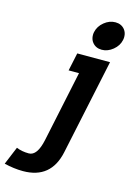

<svg xmlns="http://www.w3.org/2000/svg" viewBox="-277 -819 781 1133"><g transform="rotate(15 113.5 -253.0)"><path d="M245.1 -570.3Q208.5 -570.3 187.5 -596.7Q172.9 -614.7 172.9 -642.1Q172.9 -650.4 174.8 -659.2Q182.6 -696.3 214.4 -722.2Q246.1 -748 282.7 -748Q318.8 -748 339.8 -722.2Q354.5 -703.6 354.5 -677.7Q354.5 -668.5 352.5 -659.2Q345.2 -622.6 313.2 -596.4Q281.2 -570.3 245.1 -570.3ZM-18.6 241.7Q-73.7 241.7 -133.3 227.1L-87.9 117.7Q-55.2 131.8 -12.2 131.8Q39.1 131.8 60.5 30.8L151.9 -402.3H88.4L111.8 -512.2H312L188.5 70.8Q152.3 241.7 -18.6 241.7Z"/></g></svg>

Font: Cadman
Style: Bold Italic
Weight: 700
Italic angle: -12°
Designer: Paul James MIller
Foundry: High-Logic / Made with FontCreator
Version: Version 2.114;March 28, 2021;FontCreator 13.0.0.2683 64-bit